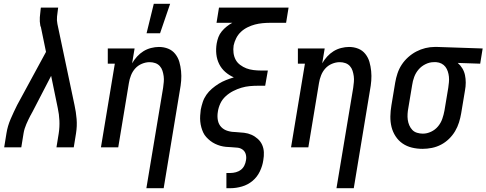

<svg xmlns="http://www.w3.org/2000/svg" viewBox="-20 -775 2559 1010"><path d="M2 0 14 -74Q20 -112 36 -149Q52 -186 70 -222L222 -502L195 -633Q194 -635 193 -637Q192 -639 192 -641Q188 -662 189.5 -684Q191 -706 194 -728L195 -735H286L285 -728Q282 -708 280 -688Q278 -668 282 -649L372 -222Q380 -186 383 -149Q386 -112 380 -74L368 0H277L289 -74Q294 -107 292.5 -140.5Q291 -174 284 -206L249 -376L150 -185Q148 -181 145.5 -177Q143 -173 142 -170L141 -169Q129 -146 118.5 -122Q108 -98 104 -74L92 0Z M750 215 838 -313Q840 -328 841.5 -343.5Q843 -359 841 -374Q839 -389 834.5 -403Q830 -417 820.5 -427.5Q811 -438 797 -443Q783 -448 767 -448Q747 -448 726.5 -439.5Q706 -431 691.5 -415Q677 -399 669 -378.5Q661 -358 658 -338L602 0H511L584 -440H547V-520H688L675 -442Q686 -461 701 -477.5Q716 -494 734.5 -505.5Q753 -517 774.5 -522.5Q796 -528 816 -528Q842 -528 864.5 -519Q887 -510 902 -491Q917 -472 923.5 -449Q930 -426 932.5 -401Q935 -376 933 -350.5Q931 -325 926 -299L841 215ZM751 -600 789 -755H875L822 -600Z M1171 215V135H1192Q1206 135 1221 131Q1236 127 1247.5 118Q1259 109 1265.5 95.5Q1272 82 1274 68Q1277 52 1273 37Q1269 22 1257.5 13Q1246 4 1231 2Q1216 0 1200 -0.5Q1184 -1 1168.5 -2.5Q1153 -4 1139 -8Q1125 -12 1111.5 -18.5Q1098 -25 1086.5 -34Q1075 -43 1065 -54Q1055 -65 1049 -78Q1043 -91 1039 -105.5Q1035 -120 1033.5 -135.5Q1032 -151 1033 -166.5Q1034 -182 1036 -198Q1040 -218 1046.5 -238Q1053 -258 1065.5 -276Q1078 -294 1095 -308.5Q1112 -323 1130.5 -334.5Q1149 -346 1169.5 -354Q1190 -362 1210 -368Q1185 -379 1165 -396.5Q1145 -414 1133 -438Q1121 -462 1118 -490Q1115 -518 1120 -547Q1123 -564 1129 -580Q1135 -596 1146.5 -610Q1158 -624 1172.5 -635.5Q1187 -647 1202 -655H1119L1132 -735H1498L1485 -655H1400Q1381 -655 1360.5 -653Q1340 -651 1321 -646Q1302 -641 1282.5 -631.5Q1263 -622 1247.5 -607.5Q1232 -593 1222.5 -574Q1213 -555 1209 -536Q1206 -516 1208.5 -496.5Q1211 -477 1219.5 -461Q1228 -445 1243.5 -433.5Q1259 -422 1276 -415.5Q1293 -409 1313 -406.5Q1333 -404 1353 -404H1389L1375 -324H1339Q1316 -324 1294 -322Q1272 -320 1250 -313.5Q1228 -307 1206.5 -296Q1185 -285 1167 -268.5Q1149 -252 1139 -230.5Q1129 -209 1126 -187Q1122 -164 1126 -142.5Q1130 -121 1144 -106.5Q1158 -92 1179 -86Q1200 -80 1223 -80Q1244 -79 1264.5 -76.5Q1285 -74 1303 -66Q1321 -58 1336 -44.5Q1351 -31 1359 -13Q1367 5 1368 25.5Q1369 46 1365 68Q1361 97 1347 126.5Q1333 156 1308.5 176.5Q1284 197 1253 206Q1222 215 1192 215Z M1750 215 1838 -313Q1840 -328 1841.5 -343.5Q1843 -359 1841 -374Q1839 -389 1834.5 -403Q1830 -417 1820.5 -427.5Q1811 -438 1797 -443Q1783 -448 1767 -448Q1747 -448 1726.5 -439.5Q1706 -431 1691.5 -415Q1677 -399 1669 -378.5Q1661 -358 1658 -338L1602 0H1511L1584 -440H1547V-520H1688L1675 -442Q1686 -461 1701 -477.5Q1716 -494 1734.5 -505.5Q1753 -517 1774.5 -522.5Q1796 -528 1816 -528Q1842 -528 1864.5 -519Q1887 -510 1902 -491Q1917 -472 1923.5 -449Q1930 -426 1932.5 -401Q1935 -376 1933 -350.5Q1931 -325 1926 -299L1841 215Z M2203 8Q2174 8 2147 1.5Q2120 -5 2098 -20Q2076 -35 2061 -58Q2046 -81 2039.5 -107.5Q2033 -134 2033.5 -163Q2034 -192 2039 -221L2059 -341Q2063 -365 2071 -389Q2079 -413 2093 -434.5Q2107 -456 2127 -474Q2147 -492 2170 -504Q2193 -516 2217.5 -522Q2242 -528 2266 -528H2281L2519 -520L2506 -440L2388 -444Q2402 -432 2412 -415.5Q2422 -399 2426 -380Q2430 -361 2430 -340.5Q2430 -320 2426 -299L2406 -179Q2402 -155 2394.5 -131Q2387 -107 2374 -85Q2361 -63 2342 -44.5Q2323 -26 2300 -14Q2277 -2 2252 3Q2227 8 2203 8ZM2205 -72Q2226 -72 2247.5 -82Q2269 -92 2284 -110Q2299 -128 2306.5 -149.5Q2314 -171 2318 -193L2338 -313Q2340 -327 2341.5 -342Q2343 -357 2341.5 -371.5Q2340 -386 2335.5 -399.5Q2331 -413 2323 -423.5Q2315 -434 2302.5 -440.5Q2290 -447 2275 -448H2261Q2240 -448 2218.5 -437.5Q2197 -427 2182 -409.5Q2167 -392 2159 -370.5Q2151 -349 2148 -327L2128 -207Q2125 -192 2124 -176Q2123 -160 2125 -145Q2127 -130 2133 -116Q2139 -102 2149 -91.5Q2159 -81 2174 -76.5Q2189 -72 2204 -72Z"/></svg>

Font: Iosevka Curly Slab Medium
Style: Italic
Weight: 500
Italic angle: -9°
Monospace: yes
Designer: Belleve Invis
Foundry: Belleve Invis
Version: Version 22.1.2; ttfautohint (v1.8.4)